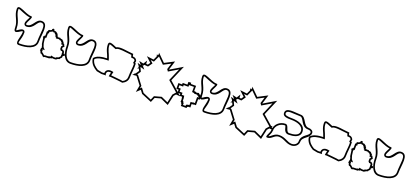

<svg xmlns="http://www.w3.org/2000/svg" viewBox="50 -2074 7379 3434"><g transform="rotate(20 3739.0 -357.0)"><path d="M21 -663C21 -532 108 -470 108 -339C108 -168 264 -371 264 -309C264 -214 181 -66 276 -66C418 -66 594 -101 594 -243C594 -390 663 -612 516 -612C408 -612 396 -453 288 -453C220 -453 377 -627 309 -627C196 -627 21 -776 21 -663ZM51 -663C51 -670 51 -674 52 -675C80 -679 196 -608 293 -598C281 -566 241 -513 241 -469C241 -445 262 -423 288 -423C429 -423 441 -582 516 -582C619 -582 564 -419 564 -243C564 -134 422 -96 276 -96C227 -96 294 -171 294 -309C294 -321 287 -347 262 -351C212 -359 160 -300 144 -299C142 -302 138 -314 138 -339C138 -486 51 -548 51 -663Z M635 -342H643V-337L659 -218H663L673 -186V-176L679 -169H673L679 -158L669 -150L665 -103H679V-88L695 -58H709L744 -28V-22H749L773 -13V-20L786 -25H795L875 -28V-36L913 -43V-52L933 -48H984V-52L1008 -60V-67L1051 -82V-91L1081 -121V-145L1097 -160H1111V-182L1097 -198H1081V-228L1051 -258H1032L1027 -264V-292L1043 -307L1057 -330H1043V-344L1027 -368H1013V-392L997 -398V-408L983 -414V-422L954 -430H943L930 -442L889 -438V-446L871 -450V-478L863 -482H857V-493L847 -504H841V-508L817 -523H793L779 -538V-553H756L741 -538V-523L711 -508H696L681 -493V-474H675L666 -469L665 -385H659L649 -379V-368H643L635 -364ZM673 -338H679V-355H695L696 -444H711V-478H718L770 -504L771 -503L780 -493H808L811 -491V-474H827V-452H841V-426L859 -422V-405L920 -411L931 -400H950L953 -399V-394L967 -388V-377L983 -371V-338H1011L1013 -335V-320L997 -305V-253L1018 -228H1039L1051 -216V-168H1062C1061 -167 1061 -168 1060 -167L1051 -158V-133L1021 -103C1013 -100 1006 -98 998 -95L978 -88V-82L967 -78H936L883 -89V-68L845 -61V-57L794 -55H780L765 -49L720 -88H713L709 -96V-133H698V-135L703 -139H744L703 -187V-191L685 -247Z M999 -663C999 -532 1086 -470 1086 -339C1086 -214 1129 -66 1254 -66C1396 -66 1572 -101 1572 -243C1572 -390 1641 -612 1494 -612C1386 -612 1374 -453 1266 -453C1198 -453 1355 -627 1287 -627C1174 -627 999 -776 999 -663ZM1029 -663C1029 -670 1029 -674 1030 -675C1058 -679 1174 -608 1271 -598C1259 -566 1219 -513 1219 -469C1219 -445 1240 -423 1266 -423C1407 -423 1419 -582 1494 -582C1597 -582 1542 -419 1542 -243C1542 -134 1400 -96 1254 -96C1160 -96 1116 -213 1116 -339C1116 -486 1029 -548 1029 -663Z M1602 -301C1602 -252 1628 -204 1660 -170C1682 -147 1718 -120 1747 -104L1840 -86L1929 -89C1920 -97 1915 -106 1915 -116C1915 -155 1936 -170 1975 -170C1983 -170 1989 -169 1995 -168C1988 -140 1981 -114 1979 -91L2014 -92L2077 -86L2191 -74L2246 -66C2302 -93 2342 -136 2342 -203C2342 -286 2363 -392 2356 -469C2350 -472 2345 -476 2340 -480C2343 -492 2345 -504 2347 -515C2335 -549 2310 -572 2265 -572C2259 -586 2255 -602 2254 -618C2139 -624 1992 -665 1926 -624C1843 -659 1769 -697 1769 -623C1769 -523 1819 -464 1843 -383C1751 -381 1647 -362 1602 -301ZM1632 -291C1670 -333 1759 -351 1844 -353L1883 -354L1872 -392C1845 -482 1799 -533 1799 -623C1799 -630 1799 -633 1800 -635C1813 -637 1860 -619 1914 -596L1929 -590L1942 -599C1986 -626 2112 -600 2228 -590C2231 -578 2233 -570 2237 -560L2245 -542H2265C2295 -542 2307 -531 2316 -512C2314 -503 2313 -495 2311 -487L2306 -469L2321 -457C2323 -456 2326 -453 2327 -452C2330 -382 2312 -285 2312 -203C2312 -153 2286 -121 2241 -97L2195 -104L2080 -116L2015 -122C2018 -134 2021 -147 2024 -161L2032 -192L2000 -198C1994 -199 1986 -200 1975 -200C1926 -200 1886 -173 1885 -118L1842 -116L1757 -133C1731 -148 1700 -172 1682 -191C1656 -218 1635 -256 1632 -291Z M2365 -261 2439 -270 2447 -266 2555 -123 2530 6 2602 -61 2648 0 2844 82 2883 -9 2993 -39 3146 30 3188 -159 3222 -198 3303 -191 3253 -234 3266 -249 3233 -252 3055 -408 3185 -711 2953 -573 2951 -576 3004 -747 2825 -654 2681 -796 2686 -766 2675 -742 2654 -760 2664 -718 2631 -647 2498 -663 2596 -571 2565 -527 2533 -530 2529 -591 2483 -517 2398 -537 2450 -476 2383 -495 2418 -450 2428 -429 2408 -396 2438 -408 2457 -367 2418 -310 2407 -300 2389 -298 2399 -292ZM2696 -715 2702 -730 2703 -732 2819 -617 2954 -687 2918 -571 2944 -533 3121 -638 3019 -400 3035 -385C3093 -334 3154 -281 3211 -231L3213 -229H3209L3160 -173L3125 -13L2996 -71L2861 -34L2828 43L2667 -25L2606 -106L2577 -79L2587 -130L2467 -290L2447 -299L2491 -364L2455 -444L2537 -420L2480 -487L2497 -483L2509 -502L2580 -496L2636 -575L2585 -622L2649 -615L2685 -693Z M3192 -295H3235V-236H3290V-197H3338V-180H3341V-160H3344V-118H3342V-103H3352V-93H3362V-73H3372V-63H3373V-34H3482V-53V-58H3489V-59H3496V-63H3508V-69H3521V-66H3542V-133H3580V-139H3622V-254H3651V-275H3653V-281H3656V-290H3661V-306H3655V-309H3651V-322H3641V-332H3631V-342H3611V-352H3601V-362H3586V-359H3570V-353H3564V-356H3557V-353H3552V-356H3546V-359H3544V-363H3524V-366H3506V-465H3406V-487H3370V-485H3353V-433H3263V-404H3192ZM3522 -323H3571V-322H3581V-312H3601V-302H3611V-292H3621V-284H3592V-169H3550V-163H3512V-99H3478V-93H3466V-89H3459V-88H3452V-64H3403V-93H3402V-103H3392V-123H3382V-133H3374V-190H3371V-210H3368V-227H3320V-266H3265V-325H3222V-374H3293V-403H3383V-435H3476V-336H3494V-333H3514V-329H3516V-326H3522Z M3550 -663C3550 -532 3637 -470 3637 -339C3637 -168 3793 -371 3793 -309C3793 -214 3710 -66 3805 -66C3947 -66 4123 -101 4123 -243C4123 -390 4192 -612 4045 -612C3937 -612 3925 -453 3817 -453C3749 -453 3906 -627 3838 -627C3725 -627 3550 -776 3550 -663ZM3580 -663C3580 -670 3580 -674 3581 -675C3609 -679 3725 -608 3822 -598C3810 -566 3770 -513 3770 -469C3770 -445 3791 -423 3817 -423C3958 -423 3970 -582 4045 -582C4148 -582 4093 -419 4093 -243C4093 -134 3951 -96 3805 -96C3756 -96 3823 -171 3823 -309C3823 -321 3816 -347 3791 -351C3741 -359 3689 -300 3673 -299C3671 -302 3667 -314 3667 -339C3667 -486 3580 -548 3580 -663Z M4141 -261 4215 -270 4223 -266 4331 -123 4306 6 4378 -61 4424 0 4620 82 4659 -9 4769 -39 4922 30 4964 -159 4998 -198 5079 -191 5029 -234 5042 -249 5009 -252 4831 -408 4961 -711 4729 -573 4727 -576 4780 -747 4601 -654 4457 -796 4462 -766 4451 -742 4430 -760 4440 -718 4407 -647 4274 -663 4372 -571 4341 -527 4309 -530 4305 -591 4259 -517 4174 -537 4226 -476 4159 -495 4194 -450 4204 -429 4184 -396 4214 -408 4233 -367 4194 -310 4183 -300 4165 -298 4175 -292ZM4472 -715 4478 -730 4479 -732 4595 -617 4730 -687 4694 -571 4720 -533 4897 -638 4795 -400 4811 -385C4869 -334 4930 -281 4987 -231L4989 -229H4985L4936 -173L4901 -13L4772 -71L4637 -34L4604 43L4443 -25L4382 -106L4353 -79L4363 -130L4243 -290L4223 -299L4267 -364L4231 -444L4313 -420L4256 -487L4273 -483L4285 -502L4356 -496L4412 -575L4361 -622L4425 -615L4461 -693Z M5017 -30C5099 -30 5127 -117 5209 -117C5313 -117 5363 -45 5467 -45C5536 -45 5599 -93 5599 -162C5599 -265 5746 -278 5746 -381C5746 -425 5700 -447 5656 -447C5549 -447 5550 -621 5443 -621C5325 -621 5149 -667 5149 -549C5149 -478 5246 -477 5317 -477C5420 -477 5545 -445 5545 -342C5545 -259 5442 -240 5359 -240C5289 -240 5312 -375 5242 -375C5134 -375 5041 -291 5041 -183C5041 -123 4957 -30 5017 -30ZM5029 -61C5040 -90 5071 -136 5071 -183C5071 -273 5149 -345 5242 -345C5271 -345 5248 -210 5359 -210C5437 -210 5575 -226 5575 -342C5575 -477 5418 -507 5317 -507C5233 -507 5179 -516 5179 -549C5179 -624 5298 -591 5443 -591C5514 -591 5513 -417 5656 -417C5695 -417 5716 -399 5716 -381C5716 -310 5569 -297 5569 -162C5569 -114 5524 -75 5467 -75C5380 -75 5330 -147 5209 -147C5113 -147 5074 -68 5029 -61Z M5715 -301C5715 -252 5741 -204 5773 -170C5795 -147 5831 -120 5860 -104L5953 -86L6042 -89C6033 -97 6028 -106 6028 -116C6028 -155 6049 -170 6088 -170C6096 -170 6102 -169 6108 -168C6101 -140 6094 -114 6092 -91L6127 -92L6190 -86L6304 -74L6359 -66C6415 -93 6455 -136 6455 -203C6455 -286 6476 -392 6469 -469C6463 -472 6458 -476 6453 -480C6456 -492 6458 -504 6460 -515C6448 -549 6423 -572 6378 -572C6372 -586 6368 -602 6367 -618C6252 -624 6105 -665 6039 -624C5956 -659 5882 -697 5882 -623C5882 -523 5932 -464 5956 -383C5864 -381 5760 -362 5715 -301ZM5745 -291C5783 -333 5872 -351 5957 -353L5996 -354L5985 -392C5958 -482 5912 -533 5912 -623C5912 -630 5912 -633 5913 -635C5926 -637 5973 -619 6027 -596L6042 -590L6055 -599C6099 -626 6225 -600 6341 -590C6344 -578 6346 -570 6350 -560L6358 -542H6378C6408 -542 6420 -531 6429 -512C6427 -503 6426 -495 6424 -487L6419 -469L6434 -457C6436 -456 6439 -453 6440 -452C6443 -382 6425 -285 6425 -203C6425 -153 6399 -121 6354 -97L6308 -104L6193 -116L6128 -122C6131 -134 6134 -147 6137 -161L6145 -192L6113 -198C6107 -199 6099 -200 6088 -200C6039 -200 5999 -173 5998 -118L5955 -116L5870 -133C5844 -148 5813 -172 5795 -191C5769 -218 5748 -256 5745 -291Z M6503 -342H6511V-337L6527 -218H6531L6541 -186V-176L6547 -169H6541L6547 -158L6537 -150L6533 -103H6547V-88L6563 -58H6577L6612 -28V-22H6617L6641 -13V-20L6654 -25H6663L6743 -28V-36L6781 -43V-52L6801 -48H6852V-52L6876 -60V-67L6919 -82V-91L6949 -121V-145L6965 -160H6979V-182L6965 -198H6949V-228L6919 -258H6900L6895 -264V-292L6911 -307L6925 -330H6911V-344L6895 -368H6881V-392L6865 -398V-408L6851 -414V-422L6822 -430H6811L6798 -442L6757 -438V-446L6739 -450V-478L6731 -482H6725V-493L6715 -504H6709V-508L6685 -523H6661L6647 -538V-553H6624L6609 -538V-523L6579 -508H6564L6549 -493V-474H6543L6534 -469L6533 -385H6527L6517 -379V-368H6511L6503 -364ZM6541 -338H6547V-355H6563L6564 -444H6579V-478H6586L6638 -504L6639 -503L6648 -493H6676L6679 -491V-474H6695V-452H6709V-426L6727 -422V-405L6788 -411L6799 -400H6818L6821 -399V-394L6835 -388V-377L6851 -371V-338H6879L6881 -335V-320L6865 -305V-253L6886 -228H6907L6919 -216V-168H6930C6929 -167 6929 -168 6928 -167L6919 -158V-133L6889 -103C6881 -100 6874 -98 6866 -95L6846 -88V-82L6835 -78H6804L6751 -89V-68L6713 -61V-57L6662 -55H6648L6633 -49L6588 -88H6581L6577 -96V-133H6566V-135L6571 -139H6612L6571 -187V-191L6553 -247Z M6867 -663C6867 -532 6954 -470 6954 -339C6954 -214 6997 -66 7122 -66C7264 -66 7440 -101 7440 -243C7440 -390 7509 -612 7362 -612C7254 -612 7242 -453 7134 -453C7066 -453 7223 -627 7155 -627C7042 -627 6867 -776 6867 -663ZM6897 -663C6897 -670 6897 -674 6898 -675C6926 -679 7042 -608 7139 -598C7127 -566 7087 -513 7087 -469C7087 -445 7108 -423 7134 -423C7275 -423 7287 -582 7362 -582C7465 -582 7410 -419 7410 -243C7410 -134 7268 -96 7122 -96C7028 -96 6984 -213 6984 -339C6984 -486 6897 -548 6897 -663Z"/></g></svg>

Font: Camosport
Style: Oln
Weight: 400
Version: Version 001.000